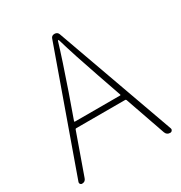

<svg xmlns="http://www.w3.org/2000/svg" viewBox="-170 -848 914 970"><g transform="rotate(-30 286.5 -363.0)"><path d="M151.4 -293.9Q150.4 -290 154.3 -290H418Q421.9 -290 420.9 -293.9L372.1 -434.6Q322.3 -577.1 290 -686.5Q289.1 -688.5 287.1 -688.5Q285.2 -688.5 284.2 -686.5Q256.8 -594.7 201.2 -434.6ZM543 0Q523.4 0 516.6 -18.6L434.6 -253.9Q432.6 -257.8 428.7 -257.8H143.6Q138.7 -257.8 137.7 -253.9L53.7 -17.6Q47.9 0 29.3 0Q22.5 0 18.6 -5.9Q16.6 -8.8 16.6 -12.7Q16.6 -14.6 17.6 -17.6L264.6 -710.9Q269.5 -725.6 286.1 -725.6Q302.7 -725.6 308.6 -710.9L556.6 -18.6Q557.6 -16.6 557.6 -13.7Q557.6 -9.8 554.7 -5.9Q550.8 0 543 0Z"/></g></svg>

Font: Gen Jyuu Gothic ExtraLight
Style: Regular
Weight: 100
Designer: [Source Han Sans]
Ryoko NISHIZUKA  (kana & ideographs); Paul D. Hunt (Latin, Greek & Cyrillic); Wenlong ZHANG  (bopomofo
Version: Version 1.002.20150607